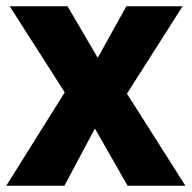

<svg xmlns="http://www.w3.org/2000/svg" viewBox="-22 -590 610 611"><path d="M-2 1H183L280 -181L384 1H568L382 -292L559 -570H380L289 -406L193 -570H9L184 -296Z"/></svg>

Font: FilmFarsi_V5 Display
Style: Regular
Weight: 400
Designer: Borna Izadpanah
Foundry: Borna Izadpanah
Version: Version 1.000;PS 001.000;hotconv 1.0.88;makeotf.lib2.5.64775